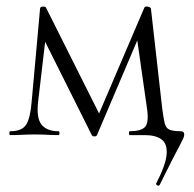

<svg xmlns="http://www.w3.org/2000/svg" viewBox="-20 -418 601 594"><path d="M474 154Q472 158 467 155.5Q462 153 463 150Q493 92 495.5 59.5Q498 27 480 13.5Q462 0 428 0H381Q379 0 379 -6Q379 -12 381 -12Q416 -12 428.5 -25Q441 -38 435 -81L401 -319L435 -364L280 0Q278 4 272 4Q266 4 264 0L111 -306L123 -317L98 -104Q92 -53 108.5 -32.5Q125 -12 161 -12Q164 -12 164 -6Q164 0 161 0Q145 0 127 -1Q109 -2 88 -2Q68 -2 48.5 -1Q29 0 12 0Q9 0 9 -6Q9 -12 12 -12Q48 -12 61 -32.5Q74 -53 78 -104L104 -392Q104 -397 112 -397.5Q120 -398 122 -395L292 -56L278 -47L426 -393Q428 -399 437 -397.5Q446 -396 447 -391L482 -81Q486 -52 489.5 -37Q493 -22 504 -17Q515 -12 539 -12Q550 -12 550 -2Q550 3 547 10Q544 17 536 32Q528 47 513 76Q498 105 474 154Z"/></svg>

Font: Cormorant Infant Light
Style: Regular
Weight: 300
Designer: Christian Thalmann (Catharsis Fonts)
Foundry: Catharsis Fonts
Version: Version 4.001